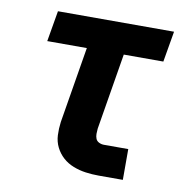

<svg xmlns="http://www.w3.org/2000/svg" viewBox="-65 -583 629 645"><g transform="rotate(10 250.0 -260.0)"><path d="M312 0Q290 0 268 -3Q246 -6 225.5 -14Q205 -22 189.5 -36Q174 -50 164.5 -69Q155 -88 154 -110Q153 -132 156 -155L199 -415H64L82 -520H478L460 -415H325L282 -155Q281 -146 281 -137Q281 -128 284 -120.5Q287 -113 295 -109Q303 -105 312 -105H395V0Z"/></g></svg>

Font: Iosevka Curly Extrabold
Style: Italic
Weight: 800
Italic angle: -9°
Monospace: yes
Designer: Belleve Invis
Foundry: Belleve Invis
Version: Version 22.1.2; ttfautohint (v1.8.4)